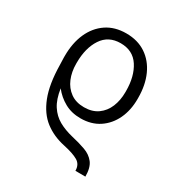

<svg xmlns="http://www.w3.org/2000/svg" viewBox="-182 -682 981 1042"><g transform="rotate(30 308.0 -160.5)"><path d="M503.4 231.4 440.9 231Q440.9 191.4 410.6 173.6Q380.4 155.8 318.8 142.6Q247.1 127.4 194.3 86.9Q141.6 46.4 112.1 -29.1Q82.5 -104.5 80.6 -223.6L79.1 -270Q79.1 -271.5 79.1 -272.9V-279.8Q79.1 -361.3 106.4 -422.6Q133.8 -483.9 185.1 -518.6Q236.3 -553.2 308.1 -553.2Q379.9 -553.2 431.4 -518.8Q482.9 -484.4 510.5 -423.1Q538.1 -361.8 538.1 -281.2V-273.9Q538.1 -204.6 512 -149.2Q485.8 -93.8 437.3 -61.5Q388.7 -29.3 321.3 -29.3Q265.1 -29.3 221.7 -53.5Q178.2 -77.6 147.9 -116.7Q157.2 -52.7 182.4 -14.2Q207.5 24.4 245.6 45.7Q283.7 66.9 332.5 78.6Q381.8 89.8 420.4 103.8Q459 117.7 481.2 146.5Q503.4 175.3 503.4 231.4ZM308.1 -90.8Q359.4 -90.8 393.8 -115.5Q428.2 -140.1 445.3 -181.6Q462.4 -223.1 462.4 -273.9V-281.2Q462.4 -373 423.8 -432.4Q385.3 -491.7 308.1 -491.7Q231.9 -491.7 192.9 -432.4Q153.8 -373 153.8 -281.2V-273.9Q153.8 -223.6 171.1 -182.1Q188.5 -140.6 222.9 -115.7Q257.3 -90.8 308.1 -90.8Z"/></g></svg>

Font: Inter Light
Style: Regular
Weight: 300
Designer: Rasmus Andersson
Foundry: rsms
Version: Version 4.000;git-a52131595